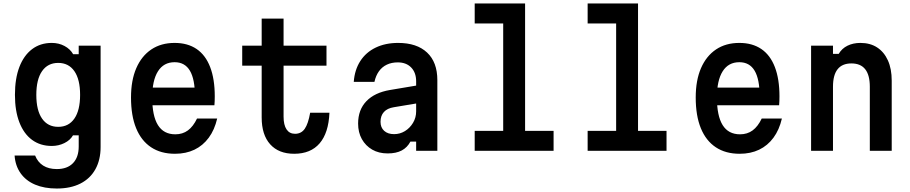

<svg xmlns="http://www.w3.org/2000/svg" viewBox="-20 -868 5240 1105"><path d="M559 -22Q559 52 529 106Q499 160 442.5 188.5Q386 217 307 217Q235 217 182 194.5Q129 172 98.5 129Q68 86 64 27H182Q197 65 228.5 85Q260 105 307 105Q367 105 400 71Q433 37 433 -25V-89H400Q384 -61 350.5 -44.5Q317 -28 278 -28Q212 -28 164.5 -63Q117 -98 91.5 -164Q66 -230 66 -322Q66 -416 91.5 -482.5Q117 -549 164.5 -585Q212 -621 278 -621Q318 -621 351 -603.5Q384 -586 401 -556H433V-605H559ZM189 -322Q189 -233 222 -185.5Q255 -138 315 -138Q375 -138 408 -185.5Q441 -233 441 -322Q441 -411 408 -458.5Q375 -506 315 -506Q255 -506 222 -458.5Q189 -411 189 -322Z M828 -364H1145L1102 -313Q1102 -412 1073 -461Q1044 -510 985 -510Q922 -510 889 -457.5Q856 -405 856 -307Q856 -201 889 -148Q922 -95 989 -95Q1031 -95 1061.5 -117.5Q1092 -140 1114 -186H1230Q1215 -121 1181.5 -75.5Q1148 -30 1099 -6.5Q1050 17 987 17Q906 17 849.5 -20.5Q793 -58 763.5 -130Q734 -202 734 -307Q734 -406 764.5 -476Q795 -546 851 -583.5Q907 -621 985 -621Q1060 -621 1111.5 -586Q1163 -551 1189.5 -482Q1216 -413 1216 -314Q1216 -300 1215.5 -286.5Q1215 -273 1214 -262H828Z M1612 -761V-605H1859V-490H1612V-197Q1612 -149 1629 -123.5Q1646 -98 1678 -98Q1714 -98 1734 -127Q1754 -156 1765 -219H1876Q1871 -103 1819.5 -43Q1768 17 1673 17Q1584 17 1535 -37.5Q1486 -92 1486 -192V-490H1374V-605H1486V-761Z M2385 -377V-274L2247 -251Q2209 -245 2189.5 -223.5Q2170 -202 2170 -167Q2170 -134 2191 -115Q2212 -96 2248 -96Q2282 -96 2310.5 -113.5Q2339 -131 2357 -161Q2375 -191 2375 -227V-400Q2375 -450 2346.5 -479.5Q2318 -509 2269 -509Q2234 -509 2206.5 -496Q2179 -483 2161 -458Q2143 -433 2135 -397H2016Q2021 -466 2053.5 -516.5Q2086 -567 2142 -594Q2198 -621 2271 -621Q2379 -621 2438 -565.5Q2497 -510 2497 -407V0H2375V-53H2342Q2324 -19 2292 -2Q2260 15 2211 15Q2160 15 2122 -7Q2084 -29 2062.5 -67.5Q2041 -106 2041 -157Q2041 -236 2088.5 -285.5Q2136 -335 2224 -350Z M2712 -848H3002V-115H3166V0H2712V-115H2876V-733H2712Z M3362 -848H3652V-115H3816V0H3362V-115H3526V-733H3362Z M4078 -364H4395L4352 -313Q4352 -412 4323 -461Q4294 -510 4235 -510Q4172 -510 4139 -457.5Q4106 -405 4106 -307Q4106 -201 4139 -148Q4172 -95 4239 -95Q4281 -95 4311.5 -117.5Q4342 -140 4364 -186H4480Q4465 -121 4431.5 -75.5Q4398 -30 4349 -6.5Q4300 17 4237 17Q4156 17 4099.5 -20.5Q4043 -58 4013.5 -130Q3984 -202 3984 -307Q3984 -406 4014.5 -476Q4045 -546 4101 -583.5Q4157 -621 4235 -621Q4310 -621 4361.5 -586Q4413 -551 4439.5 -482Q4466 -413 4466 -314Q4466 -300 4465.5 -286.5Q4465 -273 4464 -262H4078Z M4648 0V-605H4774V-558H4807Q4825 -589 4857.5 -605Q4890 -621 4932 -621Q4988 -621 5028 -595Q5068 -569 5090 -520.5Q5112 -472 5112 -404V0H4986V-369Q4986 -436 4959.5 -469.5Q4933 -503 4880 -503Q4827 -503 4800.5 -469.5Q4774 -436 4774 -369V0Z"/></svg>

Font: Martian Mono SemiCondensed Medium
Style: Regular
Weight: 500
Width: 4
Designer: Roman Shamin
Foundry: Evil Martians
Version: Version 1.000